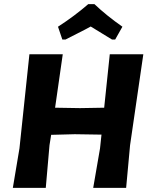

<svg xmlns="http://www.w3.org/2000/svg" viewBox="-20 -907 732 927"><path d="M281 -716 260 -778Q339 -829 406 -887H436Q494 -832 571 -778L536 -716H521Q460 -753 418 -779Q395 -766 351 -744Q307 -722 296 -716ZM283 -645 246 -387 366 -385 483 -387 510 -645H672L608 -206L589 0H430L463 -191L470 -257L341 -259L227 -256L219 -206L201 0H42L74 -191L122 -645Z"/></svg>

Font: Alegreya Sans SC ExtraBold
Style: Italic
Weight: 800
Italic angle: -7°
Designer: Juan Pablo del Peral
Foundry: Huerta Tipografica
Version: Version 2.007